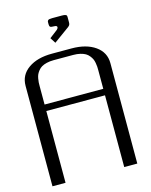

<svg xmlns="http://www.w3.org/2000/svg" viewBox="-143 -1094 933 1185"><g transform="rotate(-15 323.0 -501.5)"><path d="M401.9 -982.4V-951.2Q401.9 -940.9 398.9 -935.3Q396 -929.7 388.2 -923.8L288.1 -851.1L265.6 -886.2L317.4 -925.8Q325.7 -934.1 325.7 -940.4Q325.7 -951.2 308.1 -951.2Q287.6 -951.2 282.2 -955.3Q276.9 -959.5 276.9 -971.7V-982.4Q276.9 -987.8 277.3 -990.2Q277.8 -992.7 280.5 -996.3Q283.2 -1000 290 -1001.5Q296.9 -1002.9 308.1 -1002.9H370.6Q385.7 -1002.9 392.6 -1000.2Q399.4 -997.6 400.6 -994.1Q401.9 -990.7 401.9 -982.4ZM375 -791.5Q468.8 -791.5 526.1 -751.2Q583.5 -710.9 583.5 -641.6V0H500V-458.5H125V0Q125 0 41.5 0V-641.6Q41.5 -710.9 98.9 -751.2Q156.2 -791.5 250 -791.5ZM500 -500V-618.7Q500 -631.8 499.5 -641.6Q499 -651.4 496.3 -666Q493.7 -680.7 488.8 -691.2Q483.9 -701.7 474.6 -713.4Q465.3 -725.1 452.6 -732.7Q439.9 -740.2 419.9 -745.1Q399.9 -750 375 -750H250Q225.1 -750 205.1 -745.1Q185.1 -740.2 172.4 -732.7Q159.7 -725.1 150.4 -713.4Q141.1 -701.7 136.2 -691.2Q131.3 -680.7 128.7 -666Q126 -651.4 125.5 -641.6Q125 -631.8 125 -618.7V-500Z"/></g></svg>

Font: Gputeks
Style: Regular
Weight: 500
Version: Version 0.9